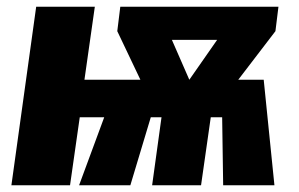

<svg xmlns="http://www.w3.org/2000/svg" viewBox="-20 -553 891 573"><path d="M802 -460 691 -315H767L799 0H646L643 -203H609L580 0H434L462 -203H430L369 0H216L291 -203H218L189 0H14L88 -533H263L232 -315H399L330 -460L339 -533H811ZM545 -315 628 -434H493Z"/></svg>

Font: Trujillo ExtraBold
Style: Italic
Weight: 800
Italic angle: -8°
Designer: Fira Sans original fonts by bBox Type GmbH, Carrois Corporate GbR, & Edenspiekermann AG / Changes by Cristiano Sobral
Foundry: Fira Sans original fonts by bBox Type GmbH, Carrois Corporate GbR, & Edenspiekermann AG / Changes by Cristiano Sobral
Version: Version 4.301;July 28, 2020;FontCreator 13.0.0.2655 64-bit